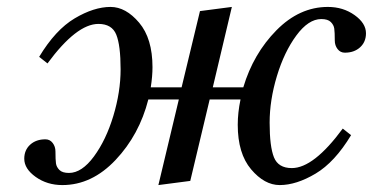

<svg xmlns="http://www.w3.org/2000/svg" viewBox="-20 -522 1076 554"><path d="M50 -64Q50 -89 67 -104.5Q84 -120 111 -120Q124 -120 132 -109.5Q140 -99 140 -85Q140 -61 141.5 -50.5Q143 -40 151.5 -31.5Q160 -23 179 -23Q216 -23 251 -70.5Q286 -118 307 -187.5Q328 -257 328 -322Q328 -391 315.5 -422Q303 -453 264 -453Q201 -453 117 -339L93 -358Q140 -436 195.5 -469Q251 -502 299 -502Q343 -502 381.5 -456.5Q420 -411 420 -328Q420 -302 415 -270H504L557 -490L649 -502L594 -270H682Q711 -367 777.5 -434.5Q844 -502 926 -502Q970 -502 1003 -478.5Q1036 -455 1036 -426Q1036 -401 1019 -385.5Q1002 -370 975 -370Q962 -370 954 -380.5Q946 -391 946 -405Q946 -429 944.5 -439.5Q943 -450 934.5 -458.5Q926 -467 907 -467Q870 -467 835 -419.5Q800 -372 779 -302.5Q758 -233 758 -168Q758 -99 770.5 -68Q783 -37 822 -37Q885 -37 969 -151L993 -132Q946 -54 890.5 -21Q835 12 787 12Q743 12 704.5 -33.5Q666 -79 666 -162Q666 -197 674 -235H585L529 0L437 12L496 -235H408Q382 -133 313.5 -60.5Q245 12 160 12Q116 12 83 -11.5Q50 -35 50 -64Z"/></svg>

Font: Heuristica
Style: Italic
Weight: 400
Italic angle: -13°
Version: Version 1.0.2